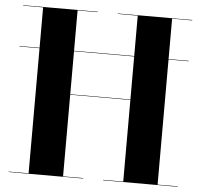

<svg xmlns="http://www.w3.org/2000/svg" viewBox="-53 -805 899 860"><g transform="rotate(5 396.5 -375.0)"><path d="M16 -564.5V-566.5H776.5V-564.5ZM777 -750V-748H686.5V-2H777V0H442V-2H532V-369H261.5V-2H352V0H17V-2H106.5V-748H17V-750H352V-748H261.5V-371H532V-748H442V-750Z"/></g></svg>

Font: Bodoni Moda 96pt
Style: Bold
Weight: 700
Version: Version 2.005